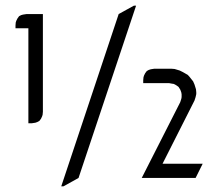

<svg xmlns="http://www.w3.org/2000/svg" viewBox="-20 -634 772 684"><path d="M35.2 -533.2V-543L36.1 -554.2L38.1 -560.1L42 -567.9L47.9 -576.2L55.2 -580.1L62 -582L75.2 -584H132.8V-235.8L131.8 -225.1L129.9 -219.2L126 -210.9L120.1 -203.1L112.8 -199.2L106 -196.8L92.8 -194.8H81.1V-533.2ZM198.2 29.8 402.8 -584 457 -613.8H464.8L259.8 0L206.1 29.8ZM484.9 0 622.1 -270 626 -282.2 627 -288.1V-297.9L626 -304.2L624 -310.1L622.1 -314.9L616.2 -324.2L613.8 -326.2L605 -332L599.1 -335L592.8 -335.9L582 -337.9H490.2V-348.1L491.2 -358.9L493.2 -365.2L497.1 -373L502.9 -380.9L509.8 -384.8L517.1 -387.2L529.8 -389.2H589.8L602.1 -388.2L620.1 -382.8L631.8 -377L648.9 -367.2L654.8 -360.8L668 -344.2L672.9 -333L678.2 -315.9L679.2 -305.2V-298.8L676.8 -288.1L672.9 -275.9L559.1 -50.8H702.1L676.8 0Z"/></svg>

Font: Petahja
Style: Regular
Weight: 400
Designer: T. Christopher White
Version: Version 1.1